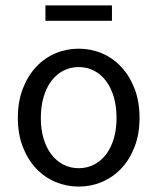

<svg xmlns="http://www.w3.org/2000/svg" viewBox="-20 -678 582 710"><path d="M46 -242Q46 -303 64.5 -350.5Q83 -398 114 -431Q145 -464 185.5 -481Q226 -498 271 -498Q316 -498 356.5 -481Q397 -464 428 -431Q459 -398 477.5 -350.5Q496 -303 496 -242Q496 -182 477.5 -134.5Q459 -87 428 -54.5Q397 -22 356.5 -5Q316 12 271 12Q226 12 185.5 -5Q145 -22 114 -54.5Q83 -87 64.5 -134.5Q46 -182 46 -242ZM131 -242Q131 -200 141 -166Q151 -132 169.5 -107.5Q188 -83 214 -69.5Q240 -56 271 -56Q302 -56 328 -69.5Q354 -83 372.5 -107.5Q391 -132 401 -166Q411 -200 411 -242Q411 -284 401 -318.5Q391 -353 372.5 -378Q354 -403 328 -416.5Q302 -430 271 -430Q240 -430 214 -416.5Q188 -403 169.5 -378Q151 -353 141 -318.5Q131 -284 131 -242ZM148 -658H394V-601H148Z"/></svg>

Font: Myanmar Sanpya
Style: Regular
Weight: 400
Designer: Danh Hong
Foundry: Google Inc.
Version: Version 2.00 November 22, 2015